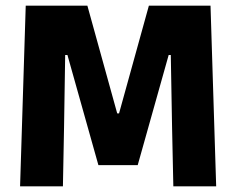

<svg xmlns="http://www.w3.org/2000/svg" viewBox="-20 -659 836 679"><path d="M51 0 71 -639H289L394.5 -258H401L506.5 -639H724.5L744.5 0H593L588.5 -209.5L584 -464.5H576.5L467 -75H328L218.5 -464.5H210.5L206.5 -209L202.5 0Z"/></svg>

Font: Anek Gujarati
Style: Bold
Weight: 700
Version: Version 1.003